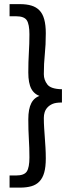

<svg xmlns="http://www.w3.org/2000/svg" viewBox="-20 -733 343 911"><path d="M56.6 99.6Q94.7 99.6 107.2 80.6Q119.6 61.5 119.6 14.2Q119.6 -32.2 116.9 -74.2Q114.3 -116.2 114.3 -167Q114.3 -216.3 128.7 -243.9Q143.1 -271.5 173.3 -279.8V-275.9Q143.1 -284.7 128.7 -311.5Q114.3 -338.4 114.3 -389.2Q114.3 -439.9 116.9 -481.9Q119.6 -523.9 119.6 -569.8Q119.6 -617.7 107.2 -636.7Q94.7 -655.8 56.6 -655.8H25.4V-713.4H74.7Q106 -713.4 128.9 -706.5Q151.9 -699.7 167.2 -683.8Q182.6 -668 189.9 -641.1Q197.3 -614.3 197.3 -575.2Q197.3 -519.5 192.6 -475.6Q188 -431.6 188 -380.9Q188 -354 204.6 -332.3Q221.2 -310.5 273.9 -309.6V-246.6Q244.6 -246.6 229.5 -240Q214.4 -233.4 205.1 -223.1Q195.8 -212.9 191.9 -200.4Q188 -188 188 -173.8Q188 -148.9 189.5 -126.2Q190.9 -103.5 192.6 -80.6Q194.3 -57.6 195.8 -32.7Q197.3 -7.8 197.3 19Q197.3 59.1 189.9 85.4Q182.6 111.8 167.2 127.9Q151.9 144 128.9 150.6Q106 157.2 74.7 157.2H25.4V99.6Z"/></svg>

Font: Pyidaungsu Numbers
Style: Regular
Weight: 400
Designer: Sun Tun
Foundry: MCF
Version: Version 1.083; ttfautohint (v1.8.2)